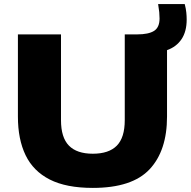

<svg xmlns="http://www.w3.org/2000/svg" viewBox="-20 -908 932 938"><path d="M433.5 10Q303.5 10 223 -31Q142.5 -72 105 -149.8Q67.5 -227.5 67.5 -338.5V-740H278V-321Q278 -236 316.8 -196.5Q355.5 -157 433.5 -157Q512 -157 550.8 -196.5Q589.5 -236 589.5 -321V-740H650.5Q705.5 -740 732.5 -757Q759.5 -774 759.5 -818Q759.5 -832.5 758 -848.5Q756.5 -864.5 752.5 -888H882.5Q888.5 -865 890.2 -847Q892 -829 892 -812.5Q892 -754 866.8 -716.5Q841.5 -679 796 -663V-338.5Q796 -172 710.8 -81Q625.5 10 433.5 10Z"/></svg>

Font: Encode Sans Exp XBd
Style: Regular
Weight: 800
Width: 7
Designer: Multiple Designers
Foundry: Impallari Type
Version: Version 3.002; ttfautohint (v1.8.3) -l 8 -r 50 -G 200 -x 14 